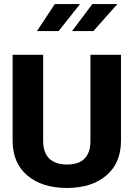

<svg xmlns="http://www.w3.org/2000/svg" viewBox="-20 -906 638 936"><path d="M420.9 -638.7H569.8V-219.7Q569.8 -111.3 498.3 -50.5Q426.8 10.3 305.9 10.3Q185.1 10.3 113.3 -50.5Q41.5 -111.3 41.5 -219.7V-638.7H190.4V-219.7Q190.4 -161.6 220.5 -132.8Q250.5 -104 306.6 -104Q420.9 -104 420.9 -219.7ZM331.1 -754.4 430.2 -886.2H552.2L435.1 -754.4ZM160.2 -754.4 247.1 -886.2H370.1L265.6 -754.4Z"/></svg>

Font: Yantramanav Black
Style: Regular
Weight: 900
Version: Version 1.001;PS 1.0;hotconv 1.0.72;makeotf.lib2.5.5900; ttf